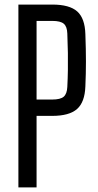

<svg xmlns="http://www.w3.org/2000/svg" viewBox="-20 -820 428 840"><path d="M60.5 0V-800H209Q284 -800 317.8 -770Q351.5 -740 353.5 -670.5Q356 -604 356 -551Q356 -498 353.5 -442Q351 -373 317 -343Q283 -313 208 -313H140V0ZM140 -384.5H208Q244.5 -384.5 258.8 -397Q273 -409.5 274.5 -439.5Q276.5 -478 277 -513.8Q277.5 -549.5 277 -588.2Q276.5 -627 274.5 -673.5Q273.5 -704 259 -716.2Q244.5 -728.5 209 -728.5H140Z"/></svg>

Font: Big Shoulders Text Thin
Style: Regular
Weight: 400
Version: Version 2.002